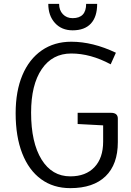

<svg xmlns="http://www.w3.org/2000/svg" viewBox="-20 -960 677 994"><path d="M344 14Q256 14 192.5 -32.5Q129 -79 95 -166Q61 -253 61 -374Q61 -488 96 -571Q131 -654 196 -699Q261 -744 349 -744Q460 -744 580 -687L553 -627Q449 -683 349 -683Q251 -683 196 -602Q141 -521 141 -377Q141 -222 195 -134.5Q249 -47 344 -47Q424 -47 469 -94.5Q514 -142 514 -227V-311L382 -318V-376H554Q590 -376 590 -346V-224Q590 -109 526.5 -47.5Q463 14 344 14ZM356 -803Q299 -803 264.5 -841Q230 -879 230 -940H286Q286 -907 305.5 -886.5Q325 -866 356 -866Q426 -866 426 -940H483Q483 -873 450.5 -838Q418 -803 356 -803Z"/></svg>

Font: Fauna One
Style: Regular
Weight: 400
Designer: Eduardo Rodriguez Tunni
Foundry: Eduardo Rodriguez Tunni
Version: Version 2.001; ttfautohint (v1.8.4.7-5d5b);gftools[0.9.23]